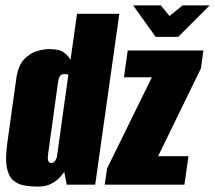

<svg xmlns="http://www.w3.org/2000/svg" viewBox="-20 -681 793 708"><path d="M120 7Q92 7 68 2.5Q44 -2 27.5 -17Q11 -32 5 -64.5Q-1 -97 7 -154L40 -391Q47 -440 69.5 -463Q92 -486 117.5 -493Q143 -500 160 -500Q200 -500 216.5 -487Q233 -474 240 -460L264 -630H420L331 0H226L217 -47Q212 -40 200.5 -27Q189 -14 169 -3.5Q149 7 120 7ZM169 -80Q173 -80 176 -81.5Q179 -83 182 -86.5Q185 -90 187.5 -95.5Q190 -101 191 -110Q201 -184 211.5 -258Q222 -332 232 -405Q232 -405 230 -406Q228 -407 224.5 -407.5Q221 -408 216 -408Q211 -408 206.5 -405.5Q202 -403 199 -396.5Q196 -390 194 -378L157 -110Q156 -101 156.5 -95.5Q157 -90 158.5 -86.5Q160 -83 162.5 -81.5Q165 -80 169 -80ZM366 0 375 -60 540 -396H437L451 -495H730L721 -429L563 -105H675L660 0ZM554 -545 471 -661H573L605 -622L653 -661H753L637 -545Z"/></svg>

Font: Alumni Sans Black
Style: Italic
Weight: 900
Italic angle: -8°
Version: Version 1.016